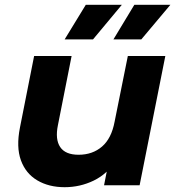

<svg xmlns="http://www.w3.org/2000/svg" viewBox="-20 -771 729 799"><path d="M249 8Q183 8 135 -20.5Q87 -49 67 -104Q47 -159 63 -240L122 -538H278L221 -250Q209 -191 230.5 -159Q252 -127 307 -127Q365 -127 404.5 -161Q444 -195 457 -265L512 -538H668L561 0H413L443 -152L465 -106Q427 -47 370 -19.5Q313 8 249 8ZM452 -607 539 -751H689L568 -607ZM249 -607 337 -751H487L367 -607Z"/></svg>

Font: MOST Montserrat
Style: Bold Italic
Weight: 700
Italic angle: -11.3°
Designer: Julieta Ulanovsky
Foundry: Julieta Ulanovsky
Version: Version 8.000;March 11, 2024;FontCreator 15.0.0.2926 64-bit